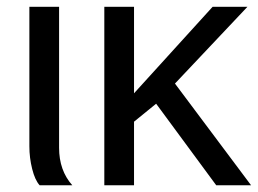

<svg xmlns="http://www.w3.org/2000/svg" viewBox="-20 -548 763 568"><path d="M193.8 0H97.2Q83.5 -15.1 75.2 -48.1Q66.9 -81.1 66.9 -115.2V-527.8H154.8V-110.8Q154.8 -43.9 193.8 0Z M722.7 0H619.6L441.9 -241.2L376.5 -188V0H288.6V-527.8H376.5V-272L608.9 -527.8H711.9L497.6 -300.8Z"/></svg>

Font: Libra Sans Modern
Style: Regular
Weight: 400
Foundry: Stefan Peev, Context Ltd
Version: Version 1.000